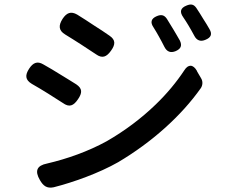

<svg xmlns="http://www.w3.org/2000/svg" viewBox="-20 -807 1020 856"><path d="M754 -674C744 -691 733 -708 724 -723C712 -741 698 -743 679 -735C653 -724 649 -707 665 -684C673 -671 681 -658 688 -645C697 -629 705 -614 713 -598C724 -576 741 -570 763 -579C786 -589 793 -603 782 -626C773 -641 764 -658 754 -674ZM886 -723C876 -740 865 -757 855 -772C843 -789 830 -790 811 -782C784 -771 780 -754 797 -730C805 -718 813 -706 820 -694C829 -679 838 -663 846 -648C857 -626 875 -620 897 -630C921 -640 927 -655 914 -677C906 -692 896 -707 886 -723ZM341 -609C364 -594 388 -578 408 -565C436 -545 455 -553 475 -581C495 -609 496 -629 468 -648C448 -662 424 -678 400 -693C375 -710 348 -727 324 -742C296 -758 277 -750 259 -723C240 -693 241 -671 271 -653C293 -640 317 -624 341 -609ZM674 -341C611 -280 537 -224 455 -177C373 -132 280 -99 190 -78C144 -69 134 -45 158 -4C173 22 189 34 219 28C306 6 421 -35 507 -84C657 -173 788 -290 876 -415C884 -428 885 -445 876 -459L859 -488L858 -491C841 -521 819 -521 802 -494C767 -441 724 -389 674 -341ZM194 -390C217 -375 240 -361 260 -348C289 -327 308 -335 328 -365C347 -393 348 -412 320 -431C300 -444 276 -458 252 -473C225 -490 198 -506 173 -520C146 -536 127 -527 110 -501C91 -472 92 -451 122 -433C145 -420 170 -405 194 -390Z"/></svg>

Font: GenSenRounded2 TW M
Style: Regular
Weight: 500
Version: Version 2.100;PS 2.1;hotconv 16.6.51;makeotf.lib2.5.65220 DE